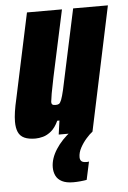

<svg xmlns="http://www.w3.org/2000/svg" viewBox="-52 -549 526 787"><g transform="rotate(-5 211.0 -155.0)"><path d="M79 8Q51 8 33.5 0Q16 -8 8.5 -25Q1 -42 1 -68Q1 -86 4.5 -109.5Q8 -133 15 -163L89 -510H233L174 -236Q165 -193 161 -170Q157 -147 156 -136Q156 -130 158 -127Q160 -124 164 -123Q168 -122 173 -122Q182 -122 187 -125Q192 -128 197 -140.5Q202 -153 208.5 -181Q215 -209 225 -258L279 -510H422L314 0H175L183 -57H174Q161 -29 144 -15Q127 -1 110 3.5Q93 8 79 8ZM218 200Q189 200 171.5 191Q154 182 146.5 166.5Q139 151 139 132Q139 96 163 58.5Q187 21 228 -10L314 0Q302 9 287.5 25.5Q273 42 262.5 61.5Q252 81 252 100Q252 110 257.5 116Q263 122 279 122Q281 122 283 122Q285 122 289 121L273 195Q263 197 247.5 198.5Q232 200 218 200Z"/></g></svg>

Font: Saira Condensed Black
Style: Italic
Weight: 900
Width: 3
Italic angle: -12°
Designer: Hector Gatti with collaboration of the Omnibus-Type team
Foundry: Omnibus-Type
Version: Version 1.101